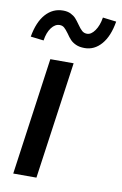

<svg xmlns="http://www.w3.org/2000/svg" viewBox="-81 -748 506 795"><g transform="rotate(10 171.5 -350.0)"><path d="M101.5 -493H199.5L130 0H32.5ZM153.5 -610.5Q142.5 -625.5 134.8 -632.2Q127 -639 115.5 -639Q96 -639 80.8 -618.8Q65.5 -598.5 60.5 -564.5L5.5 -571Q16.5 -634 46.2 -667.2Q76 -700.5 119 -700.5Q138 -700.5 151.2 -694Q164.5 -687.5 172.8 -678.5Q181 -669.5 191.5 -654.5Q202.5 -638.5 211.2 -630.8Q220 -623 232.5 -623Q250 -623 265.2 -644.5Q280.5 -666 286 -700.5L343 -693.5Q332.5 -630.5 303.2 -596.8Q274 -563 233 -563Q211 -563 196.2 -569.8Q181.5 -576.5 172.5 -586Q163.5 -595.5 153.5 -610.5Z"/></g></svg>

Font: HK Grotesk Medium
Style: Italic
Weight: 500
Italic angle: -8°
Designer: Alfredo Marco Pradil
Foundry: Hanken Design Co.
Version: Version 3.004